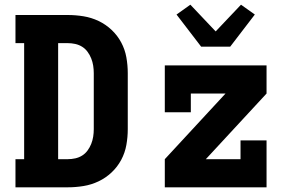

<svg xmlns="http://www.w3.org/2000/svg" viewBox="-20 -799 1240 819"><path d="M46 0V-120H83V-615H46V-735H269Q303 -735 336.5 -729.5Q370 -724 400.5 -709.5Q431 -695 456 -671.5Q481 -648 497 -618Q513 -588 519 -554.5Q525 -521 525 -487V-248Q525 -214 519 -180.5Q513 -147 497 -117Q481 -87 456 -63.5Q431 -40 400.5 -25.5Q370 -11 336.5 -5.5Q303 0 269 0ZM228 -120H269Q285 -120 301 -123.5Q317 -127 330.5 -135.5Q344 -144 353.5 -157Q363 -170 369 -185Q375 -200 377.5 -216Q380 -232 380 -248V-487Q380 -503 377.5 -519Q375 -535 369 -550Q363 -565 353.5 -578Q344 -591 330.5 -599.5Q317 -608 301 -611.5Q285 -615 269 -615H228ZM683 0V-120L942 -400H794V-320H683V-520H1117V-400L858 -120H1006V-200H1117V0ZM838 -600 733 -737 792 -779 900 -665 1008 -779 1067 -737 962 -600Z"/></svg>

Font: Iosevka Etoile Heavy
Style: Regular
Weight: 900
Designer: Belleve Invis
Foundry: Belleve Invis
Version: Version 22.1.2; ttfautohint (v1.8.4)